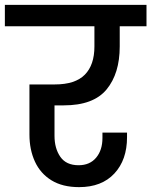

<svg xmlns="http://www.w3.org/2000/svg" viewBox="-44 -760 622 789"><path d="M281 9Q213 9 167.5 -19Q122 -47 99.5 -96Q77 -145 77 -207V-413H181Q265 -413 304.5 -453Q344 -493 344 -569V-652H-24V-740H558V-652H448V-569Q448 -458 394 -392.5Q340 -327 218 -327H180V-202Q180 -150 204 -115.5Q228 -81 279 -81Q325 -81 351 -112Q377 -143 377 -193V-215H478V-196Q478 -103 426 -47Q374 9 281 9Z"/></svg>

Font: Poppins Medium
Style: Regular
Weight: 500
Designer: Ninad Kale (Devanagari), Jonny Pinhorn (Latin)
Version: Version 5.002